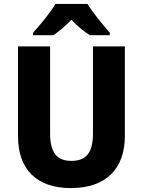

<svg xmlns="http://www.w3.org/2000/svg" viewBox="-20 -951 730 981"><path d="M427 -931H263C239 -888 183 -821 149 -784V-771H252C281 -790 312 -816 345 -850C377 -816 409 -790 439 -771H541V-784C505 -825 454 -886 427 -931ZM618 -256V-714H455V-270C455 -171 421 -129 345 -129C273 -129 236 -168 236 -269V-714H72V-255C72 -86 167 10 342 10C526 10 618 -93 618 -256Z"/></svg>

Font: Noto Sans Arabic UI SmCn XBd
Style: Regular
Weight: 800
Width: 4
Designer: Monotype Design Team, Nadine Chahine and Nizar Qandah
Foundry: Monotype Imaging Inc.
Version: Version 2.010